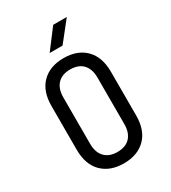

<svg xmlns="http://www.w3.org/2000/svg" viewBox="-227 -1063 1054 1186"><g transform="rotate(-30 300.0 -470.0)"><path d="M300 10Q202 10 145 -47Q88 -104 88 -210V-520Q88 -626 145 -683Q202 -740 300 -740Q398 -740 455 -683Q512 -626 512 -521V-210Q512 -104 455 -47Q398 10 300 10ZM300 -71Q359 -71 390.5 -104.5Q422 -138 422 -200V-530Q422 -592 390.5 -625.5Q359 -659 300 -659Q242 -659 210 -625.5Q178 -592 178 -530V-200Q178 -138 210 -104.5Q242 -71 300 -71ZM242 -810 348 -950H445L334 -810Z"/></g></svg>

Font: JetBrainsMono Nerd Font Mono
Style: Regular
Weight: 400
Monospace: yes
Designer: Philipp Nurullin, Konstantin Bulenkov
Foundry: JetBrains
Version: Version 2.304; ttfautohint (v1.8.4.7-5d5b);Nerd Fonts 2.3.0